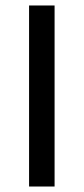

<svg xmlns="http://www.w3.org/2000/svg" viewBox="-20 -680 305 700"><path d="M86 0V-660H179V0Z"/></svg>

Font: Bricolage Grotesque
Style: Regular
Weight: 400
Designer: Mathieu Triay
Foundry: Atelier Triay
Version: Version 1.001;gftools[0.9.33.dev8+g029e19f]